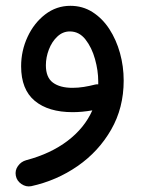

<svg xmlns="http://www.w3.org/2000/svg" viewBox="-20 -367 503 670"><path d="M225.6 -346.7Q268.6 -346.7 303 -324.7Q337.4 -302.7 361.6 -265.6Q385.7 -228.5 398.7 -181.9Q411.6 -135.3 411.6 -85.9Q411.6 9.3 367.9 85.4Q324.2 161.6 251 212.4Q177.7 263.2 88.9 282.7Q70.8 286.1 54.7 275.1Q38.6 264.2 35.2 246.1Q31.7 227.5 42.7 212.2Q53.7 196.8 71.8 191.9Q156.7 169.4 215.8 124.5Q274.9 79.6 302.2 18.1Q266.1 24.4 233.4 24.4Q148.9 24.4 101.3 -15.1Q53.7 -54.7 53.7 -135.7Q53.7 -189.9 76.2 -238.3Q98.6 -286.6 137.7 -316.7Q176.8 -346.7 225.6 -346.7ZM140.1 -139.2Q140.1 -96.7 164.8 -78.6Q189.5 -60.5 232.9 -60.5Q252.9 -60.5 272.7 -63.7Q292.5 -66.9 311.5 -71.8Q316.9 -73.2 322.8 -72.8Q322.8 -78.1 322.8 -83Q322.8 -120.6 311.5 -160.9Q300.3 -201.2 278.3 -229.2Q256.3 -257.3 223.6 -257.3Q199.2 -257.3 180.2 -239.5Q161.1 -221.7 150.6 -194.3Q140.1 -167 140.1 -139.2Z"/></svg>

Font: Mikhak-FD Medium
Style: Regular
Weight: 500
Designer: Amin Abedi
Version: Version 3.2